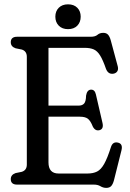

<svg xmlns="http://www.w3.org/2000/svg" viewBox="-20 -874 614 909"><path d="M31 -674Q31 -700 61 -700H409.5Q431 -700 441.5 -709.2Q452 -718.5 469 -718.5Q483.5 -718.5 491.5 -709.8Q499.5 -701 504.5 -682.5L537.5 -560Q541 -545.5 535.5 -536.8Q530 -528 519 -525.5Q493 -520 482 -547.5Q467.5 -589.5 454.2 -611Q441 -632.5 424 -640Q407 -647.5 381 -647.5H209.5V-374H352.5Q369.5 -374 378.2 -383.8Q387 -393.5 387.5 -421.5Q392 -448 409.5 -449.5Q428.5 -451 434 -427L465 -293Q472 -264 452 -258Q431.5 -252 419.5 -274.5Q408.5 -302.5 395.8 -312Q383 -321.5 358 -321.5H209.5V-105.5Q209.5 -52.5 257.5 -52.5H394Q421 -52.5 439.5 -61.8Q458 -71 473.2 -98Q488.5 -125 505.5 -178.5Q514 -204 537.5 -199Q563 -194 555 -162L519.5 -20.5Q514.5 -2 506.5 6.8Q498.5 15.5 483 15.5Q468.5 15.5 455.8 7.8Q443 0 424.5 0H61Q31 0 31 -26Q31 -46.5 53.5 -54.5L83 -60.5Q107 -68 107 -95V-605Q107 -632 83 -639.5L53.5 -645.5Q31 -653.5 31 -674ZM302 -736Q274.5 -736 258.2 -752.5Q242 -769 242 -795Q242 -821 258.2 -837.2Q274.5 -853.5 302 -853.5Q330 -853.5 346 -837.2Q362 -821 362 -795Q362 -769 346 -752.5Q330 -736 302 -736Z"/></svg>

Font: Fraunces 144pt SuperSoft
Style: Regular
Weight: 400
Version: Version 1.000;[b76b70a41]